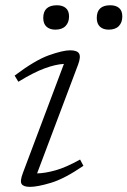

<svg xmlns="http://www.w3.org/2000/svg" viewBox="-20 -718 496 748"><path d="M69.5 -45 229 -469Q197.5 -467.5 154.8 -452Q112 -436.5 51.5 -399.5L37 -423.5Q116.5 -483.5 170.8 -502.8Q225 -522 253 -522Q280.5 -522 288 -509.5Q295.5 -497 284.5 -467L124.5 -42.5Q155.5 -43 196.5 -54.5Q237.5 -66 292 -96.5L305 -72Q231 -21.5 178.5 -5.8Q126 10 97 10Q71.5 10 64.2 -1.2Q57 -12.5 69.5 -45ZM195.5 -602.5Q174 -602.5 161.2 -614Q148.5 -625.5 148.5 -648Q148.5 -697.5 202 -697.5Q223.5 -697.5 236.2 -686.8Q249 -676 249 -654Q249 -630.5 235.2 -616.5Q221.5 -602.5 195.5 -602.5ZM403.5 -602.5Q382 -602.5 369.5 -614Q357 -625.5 357 -648Q357 -697.5 409.5 -697.5Q431.5 -697.5 444 -686.8Q456.5 -676 456.5 -654Q456.5 -630.5 443 -616.5Q429.5 -602.5 403.5 -602.5Z"/></svg>

Font: Newsreader Caption Light
Style: Italic
Weight: 300
Italic angle: -17°
Designer: Hugues Gentile
Foundry: Production Type
Version: Version 1.001